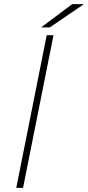

<svg xmlns="http://www.w3.org/2000/svg" viewBox="-20 -913 428 933"><path d="M59 0 207 -742H240L92 0ZM180 -780 331 -893H388L222 -780Z"/></svg>

Font: Montserrat ExtraLight
Style: Italic
Weight: 200
Italic angle: -11.3°
Designer: Julieta Ulanovsky
Foundry: Julieta Ulanovsky
Version: Version 9.000; ttfautohint (v1.8.4.7-5d5b)